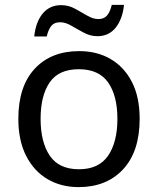

<svg xmlns="http://www.w3.org/2000/svg" viewBox="-20 -755 645 785"><path d="M551 -269Q551 -136 483.5 -63Q416 10 301 10Q230 10 174.5 -22.5Q119 -55 87 -117.5Q55 -180 55 -269Q55 -402 122 -474Q189 -546 304 -546Q377 -546 432.5 -513.5Q488 -481 519.5 -419.5Q551 -358 551 -269ZM146 -269Q146 -174 183.5 -118.5Q221 -63 303 -63Q384 -63 422 -118.5Q460 -174 460 -269Q460 -364 422 -418Q384 -472 302 -472Q220 -472 183 -418Q146 -364 146 -269ZM120 -606Q126 -665 154.5 -699.5Q183 -734 230 -734Q260 -734 286.5 -719.5Q313 -705 337 -691Q361 -677 382 -677Q405 -677 417.5 -691.5Q430 -706 437 -735H487Q481 -677 453 -642Q425 -607 378 -607Q350 -607 323.5 -621Q297 -635 272.5 -649.5Q248 -664 226 -664Q202 -664 190 -649.5Q178 -635 171 -606Z"/></svg>

Font: Noto Sans Tifinagh Tawellemmet
Style: Regular
Weight: 400
Designer: JamraPatel
Foundry: JamraPatel LLC
Version: Version 2.006; ttfautohint (v1.8.4.7-5d5b)